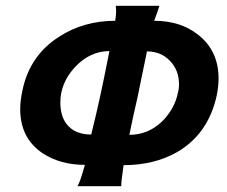

<svg xmlns="http://www.w3.org/2000/svg" viewBox="-20 -645 787 665"><path d="M731 -316Q702 -181 593 -118Q514 -73 408 -73Q399 -10 400 0H248Q257 -12 274 -74Q189 -74 128 -114Q50 -166 50 -267Q50 -296 58 -333Q83 -453 185 -518Q270 -573 379 -573Q384 -602 381 -625H532Q528 -610 514 -573Q606 -573 667 -524Q737 -469 737 -373Q737 -346 731 -316ZM596 -323Q600 -336 600 -353Q600 -402 568.5 -434.5Q537 -467 489 -467Q487 -455 482.5 -435Q478 -415 470.5 -377.5Q463 -340 457 -311Q442 -247 428 -178Q496 -178 546 -229Q586 -272 596 -323ZM359 -468Q292 -468 240 -413Q189 -358 189 -290Q189 -243 211 -215Q239 -179 296 -179Q317 -265 327 -312Q330 -324 340.5 -376Q351 -428 359 -468Z"/></svg>

Font: GFS Neohellenic Rg
Style: Bold Italic
Weight: 700
Italic angle: -12°
Designer: Designed by Takis Katsoulidis and George D. Matthiopoulos.
Foundry: Designed by Takis Katsoulidis and George D. Matthiopoulos.
Version: Version 1.0